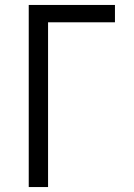

<svg xmlns="http://www.w3.org/2000/svg" viewBox="-20 -755 540 775"><path d="M96 0V-735H444V-665H174V0Z"/></svg>

Font: Iosevka Curly
Style: Regular
Weight: 400
Monospace: yes
Designer: Belleve Invis
Foundry: Belleve Invis
Version: Version 22.1.2; ttfautohint (v1.8.4)